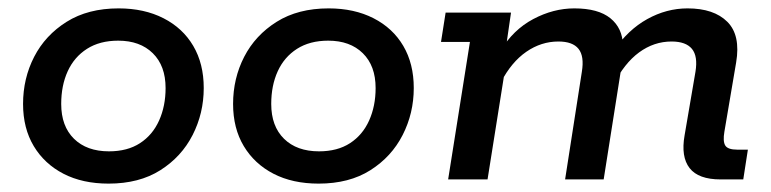

<svg xmlns="http://www.w3.org/2000/svg" viewBox="-20 -428 1840 458"><path d="M239 10Q177 10 131.5 -13.5Q86 -37 60.5 -79.5Q35 -122 35 -180Q35 -241 61.5 -292.5Q88 -344 139 -376Q190 -408 263 -408Q324 -408 370 -384.5Q416 -361 441 -318.5Q466 -276 466 -218Q466 -158 439.5 -106Q413 -54 362.5 -22Q312 10 239 10ZM240 -67Q284 -67 314 -86.5Q344 -106 359.5 -140.5Q375 -175 375 -218Q375 -271 344.5 -301Q314 -331 262 -331Q218 -331 187.5 -311.5Q157 -292 141.5 -258Q126 -224 126 -180Q126 -127 156.5 -97Q187 -67 240 -67Z M740 10Q678 10 632.5 -13.5Q587 -37 561.5 -79.5Q536 -122 536 -180Q536 -241 562.5 -292.5Q589 -344 640 -376Q691 -408 764 -408Q825 -408 871 -384.5Q917 -361 942 -318.5Q967 -276 967 -218Q967 -158 940.5 -106Q914 -54 863.5 -22Q813 10 740 10ZM741 -67Q785 -67 815 -86.5Q845 -106 860.5 -140.5Q876 -175 876 -218Q876 -271 845.5 -301Q815 -331 763 -331Q719 -331 688.5 -311.5Q658 -292 642.5 -258Q627 -224 627 -180Q627 -127 657.5 -97Q688 -67 741 -67Z M1049 0 1101 -328H1032L1043 -398H1199L1182 -281L1174 -307Q1204 -357 1252 -382.5Q1300 -408 1350 -408Q1407 -408 1436 -384.5Q1465 -361 1466 -320L1444 -307Q1478 -357 1524 -382.5Q1570 -408 1620 -408Q1683 -408 1715 -376Q1747 -344 1736 -279L1708 -114Q1704 -91 1710 -81Q1716 -71 1739 -71H1764L1753 0H1699Q1646 0 1625 -27Q1604 -54 1613 -105L1639 -257Q1645 -294 1630.5 -311.5Q1616 -329 1582 -329Q1540 -329 1504.5 -303Q1469 -277 1443 -225L1465 -285L1420 0H1328L1368 -257Q1374 -294 1360 -311.5Q1346 -329 1312 -329Q1271 -329 1235.5 -304.5Q1200 -280 1175 -232L1188 -283L1143 0Z"/></svg>

Font: Rokkitt Medium
Style: Italic
Weight: 500
Italic angle: -9°
Designer: Vernon Adams
Foundry: Vernon Adams
Version: Version 3.103